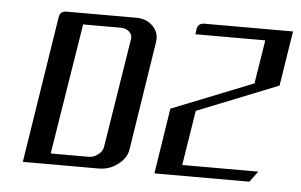

<svg xmlns="http://www.w3.org/2000/svg" viewBox="-39 -493 859 548"><g transform="rotate(5 390.0 -219.0)"><path d="M420.9 0 450.2 -188 683.1 -280.8 703.1 -405.8H502.9L504.9 -420.9Q507.8 -438 525.9 -438H779.8L754.9 -280.8L522.9 -188L498 -30.8H715.8L692.9 0ZM43.9 0 109.9 -420.9Q112.8 -438 130.9 -438H331.1Q360.4 -438 378.9 -418.9Q393.6 -403.3 393.6 -383.8Q393.6 -377.9 393.1 -375L344.2 -62Q340.8 -37.1 315.4 -18.1Q291.5 0 261.2 0ZM121.1 -30.8H230Q244.1 -30.8 255.9 -40Q268.1 -48.3 271 -62L320.8 -375Q323.2 -388.2 313.5 -397Q304.2 -405.8 289.1 -405.8H181.2Z"/></g></svg>

Font: Hhenum
Style: Italic
Weight: 400
Designer: T. Christopher White
Version: Version 1.0